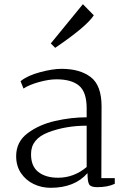

<svg xmlns="http://www.w3.org/2000/svg" viewBox="-20 -884 599 915"><path d="M57 0ZM464 -377 463 -35H527V-8Q493 8 443 8Q413 8 405 -5Q397 -18 397 -59Q336 11 221 11Q178 11 140.5 -7Q103 -25 80 -59Q57 -93 57 -140Q57 -208 111.5 -249Q166 -290 242.5 -307.5Q319 -325 393 -325V-368Q393 -445 357 -475.5Q321 -506 249 -506Q213 -506 166 -493Q119 -480 92 -462L78 -497Q111 -524 171 -540Q231 -556 273 -556Q361 -556 412.5 -516.5Q464 -477 464 -377ZM128 -151Q127 -93 162 -65Q197 -37 257 -37Q332 -37 393 -88V-285Q293 -285 210.5 -253.5Q128 -222 128 -151ZM375 -864 427 -811Q393 -758 243 -656L222 -677Z"/></svg>

Font: Martel UltraLight
Style: Regular
Weight: 250
Designer: Dan Reynolds
Foundry: Dan Reynolds
Version: Version 1.001; ttfautohint (v1.1) -l 5 -r 5 -G 72 -x 0 -D la